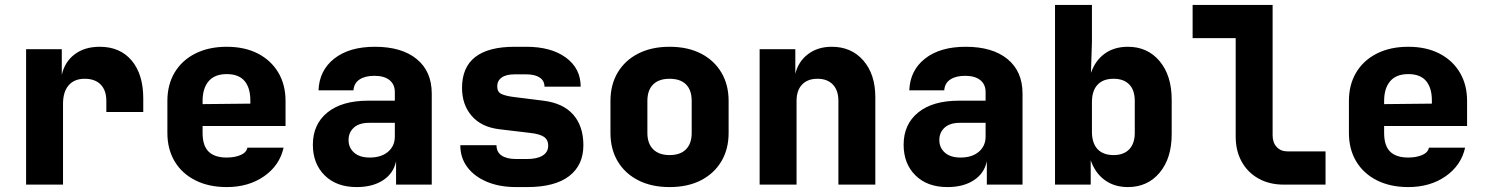

<svg xmlns="http://www.w3.org/2000/svg" viewBox="-20 -750 6040 780"><path d="M86 0V-550H231V-446Q243 -499 283.5 -529.5Q324 -560 385 -560Q468 -560 515 -504Q562 -448 562 -350V-295H412V-340Q412 -383 389 -406.5Q366 -430 324 -430Q282 -430 259 -403.5Q236 -377 236 -328V0Z M901 10Q828 10 773.5 -17.5Q719 -45 689.5 -94.5Q660 -144 660 -210V-340Q660 -406 689.5 -455.5Q719 -505 773.5 -532.5Q828 -560 901 -560Q974 -560 1027.5 -532.5Q1081 -505 1110.5 -455.5Q1140 -406 1140 -340V-238H803V-210Q803 -158 827.5 -134Q852 -110 901 -110Q933 -110 957 -120Q981 -130 985 -150H1132Q1116 -78 1053 -34Q990 10 901 10ZM803 -340V-327L997 -329V-342Q997 -393 973.5 -421Q950 -449 901 -449Q852 -449 827.5 -420Q803 -391 803 -340Z M1429 10Q1347 10 1299 -37.5Q1251 -85 1251 -162Q1251 -245 1310 -293Q1369 -341 1476 -341H1584V-376Q1584 -407 1562.5 -424.5Q1541 -442 1501 -442Q1463 -442 1440.5 -427Q1418 -412 1416 -383H1274Q1277 -464 1338 -512Q1399 -560 1503 -560Q1612 -560 1673 -510Q1734 -460 1734 -370V0H1589V-95Q1579 -46 1536.5 -18Q1494 10 1429 10ZM1482 -110Q1529 -110 1556.5 -133.5Q1584 -157 1584 -195V-251H1479Q1439 -251 1417.5 -231.5Q1396 -212 1396 -181Q1396 -150 1418.5 -130Q1441 -110 1482 -110Z M2077 10Q2009 10 1958 -11.5Q1907 -33 1878.5 -71Q1850 -109 1850 -160H1997Q1997 -132 2018 -118Q2039 -104 2077 -104H2121Q2162 -104 2184.5 -118Q2207 -132 2207 -158Q2207 -183 2189 -194.5Q2171 -206 2134 -210L2008 -225Q1935 -234 1896 -279.5Q1857 -325 1857 -393Q1857 -560 2071 -560H2118Q2219 -560 2279 -516Q2339 -472 2339 -398H2192Q2192 -422 2172.5 -435Q2153 -448 2118 -448H2071Q2036 -448 2018 -435Q2000 -422 2000 -399Q2000 -376 2017.5 -368Q2035 -360 2067 -356L2187 -341Q2268 -331 2309 -284Q2350 -237 2350 -160Q2350 -79 2292 -34.5Q2234 10 2121 10Z M2700 10Q2627 10 2573 -17.5Q2519 -45 2489.5 -94.5Q2460 -144 2460 -210V-340Q2460 -406 2489.5 -455.5Q2519 -505 2573 -532.5Q2627 -560 2700 -560Q2774 -560 2827.5 -532.5Q2881 -505 2910.5 -455.5Q2940 -406 2940 -340V-210Q2940 -144 2910.5 -94.5Q2881 -45 2827.5 -17.5Q2774 10 2700 10ZM2700 -120Q2744 -120 2767 -143.5Q2790 -167 2790 -210V-340Q2790 -384 2767 -407Q2744 -430 2700 -430Q2657 -430 2633.5 -407Q2610 -384 2610 -340V-210Q2610 -167 2633.5 -143.5Q2657 -120 2700 -120Z M3066 0V-550H3211V-450Q3223 -500 3262.5 -530Q3302 -560 3359 -560Q3439 -560 3487.5 -504Q3536 -448 3536 -355V0H3386V-340Q3386 -383 3363.5 -406.5Q3341 -430 3301 -430Q3261 -430 3238.5 -406.5Q3216 -383 3216 -340V0Z M3829 10Q3747 10 3699 -37.5Q3651 -85 3651 -162Q3651 -245 3710 -293Q3769 -341 3876 -341H3984V-376Q3984 -407 3962.5 -424.5Q3941 -442 3901 -442Q3863 -442 3840.5 -427Q3818 -412 3816 -383H3674Q3677 -464 3738 -512Q3799 -560 3903 -560Q4012 -560 4073 -510Q4134 -460 4134 -370V0H3989V-95Q3979 -46 3936.5 -18Q3894 10 3829 10ZM3882 -110Q3929 -110 3956.5 -133.5Q3984 -157 3984 -195V-251H3879Q3839 -251 3817.5 -231.5Q3796 -212 3796 -181Q3796 -150 3818.5 -130Q3841 -110 3882 -110Z M4562 10Q4507 10 4468 -18.5Q4429 -47 4411 -99V0H4266V-730H4416V-580L4412 -454Q4430 -505 4468.5 -532.5Q4507 -560 4562 -560Q4642 -560 4691 -501.5Q4740 -443 4740 -345V-205Q4740 -107 4691 -48.5Q4642 10 4562 10ZM4504 -120Q4545 -120 4567.5 -143.5Q4590 -167 4590 -210V-340Q4590 -384 4567.5 -407Q4545 -430 4504 -430Q4461 -430 4438.5 -405.5Q4416 -381 4416 -335V-215Q4416 -169 4438.5 -144.5Q4461 -120 4504 -120Z M5195 0Q5137 0 5093 -24.5Q5049 -49 5024.5 -93Q5000 -137 5000 -195V-595H4825V-730H5150V-200Q5150 -171 5166.5 -153Q5183 -135 5210 -135H5365V0Z M5701 10Q5628 10 5573.5 -17.5Q5519 -45 5489.5 -94.5Q5460 -144 5460 -210V-340Q5460 -406 5489.5 -455.5Q5519 -505 5573.5 -532.5Q5628 -560 5701 -560Q5774 -560 5827.5 -532.5Q5881 -505 5910.5 -455.5Q5940 -406 5940 -340V-238H5603V-210Q5603 -158 5627.5 -134Q5652 -110 5701 -110Q5733 -110 5757 -120Q5781 -130 5785 -150H5932Q5916 -78 5853 -34Q5790 10 5701 10ZM5603 -340V-327L5797 -329V-342Q5797 -393 5773.5 -421Q5750 -449 5701 -449Q5652 -449 5627.5 -420Q5603 -391 5603 -340Z"/></svg>

Font: JetBrains Mono NL ExtraBold
Style: Regular
Weight: 800
Designer: Philipp Nurullin, Konstantin Bulenkov
Foundry: JetBrains
Version: Version 2.304; ttfautohint (v1.8.4.7-5d5b)